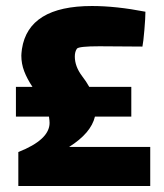

<svg xmlns="http://www.w3.org/2000/svg" viewBox="-20 -619 546 639"><path d="M480 -130V0H41V-113Q145 -154 145 -210Q145 -217 143 -231H33V-330H88Q70 -357 60.5 -382Q51 -407 51 -434Q51 -440 53 -456Q75 -599 286 -599Q366 -599 464 -580Q464 -560 460.5 -519Q457 -478 454 -464L311 -465Q242 -465 236 -457Q229 -447 229 -431Q229 -398 253 -366Q267 -348 277 -330H417V-231H296Q283 -176 210 -130Z"/></svg>

Font: Lalezar
Style: Regular
Weight: 400
Designer: Borna Izadpanah
Foundry: Borna Izadpanah
Version: Version 1.003